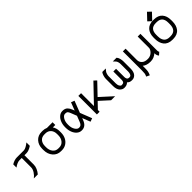

<svg xmlns="http://www.w3.org/2000/svg" viewBox="271 -2091 3660 3660"><g transform="rotate(-45 2100.5 -261.5)"><path d="M204.1 -500H392.1Q422.4 -500 461.2 -521.2Q500 -542.5 536.6 -573.2V-481.4Q455.6 -426.8 392.1 -426.8H337.4V-174.8Q337.4 -127.4 315.9 -78.6Q294.4 -29.8 258.8 12.2H151.4Q194.3 -18.6 229.2 -71.3Q264.2 -124 264.2 -174.8V-426.8H204.1Q144 -426.8 63.5 -367.7V-455.1Q141.1 -500 204.1 -500Z M1136.7 -274.4V-239.3Q1136.7 -169.4 1108.9 -112.3Q1081.1 -55.2 1029.1 -21.5Q977.1 12.2 910.6 12.2H885.3Q787.1 12.2 725.3 -59.8Q663.6 -131.8 663.6 -239.7V-273.9Q663.6 -378.4 724.6 -445.1Q785.6 -511.7 884.3 -511.7H912.1Q964.4 -511.7 1008.8 -491.7L1161.1 -492.2V-418.9H1095.2Q1136.7 -357.9 1136.7 -274.4ZM912.1 -438.5H884.3Q815.4 -438.5 776.1 -392.8Q736.8 -347.2 736.8 -273.9V-239.7Q736.8 -164.1 776.9 -112.5Q816.9 -61 885.3 -61H910.6Q979.5 -61 1021.5 -111.8Q1063.5 -162.6 1063.5 -239.3V-274.4Q1063.5 -347.2 1022.5 -392.8Q981.4 -438.5 912.1 -438.5Z M1577.6 -250.5 1531.2 -368.7Q1516.6 -407.2 1501 -423.1Q1485.4 -439 1451.7 -439H1442.4Q1403.3 -439 1370.1 -387Q1336.9 -335 1336.9 -258.3V-241.7Q1336.9 -164.6 1370.1 -112.8Q1403.3 -61 1442.4 -61H1451.7Q1476.1 -61 1495.8 -75.4Q1515.6 -89.8 1531.2 -130.9ZM1599.6 -104.5Q1554.7 12.2 1451.7 12.2H1442.4Q1392.6 12.2 1351.1 -22.7Q1309.6 -57.6 1286.6 -115.7Q1263.7 -173.8 1263.7 -241.7V-258.3Q1263.7 -326.2 1287.1 -384.5Q1310.5 -442.9 1351.8 -477.5Q1393.1 -512.2 1442.4 -512.2H1451.7Q1483.4 -512.2 1508.3 -502.9Q1533.2 -493.7 1550.3 -475.8Q1567.4 -458 1578.4 -439.5Q1589.4 -420.9 1599.6 -395L1616.7 -351.6L1679.2 -513.2L1747.6 -486.8L1656.2 -250.5L1749 -13.2L1680.7 12.2L1617.2 -149.4Z M2057.1 -172.4 1937 -46.9V0H1863.8V-500H1937V-152.8L2273.9 -504.4L2326.7 -453.6L2107.9 -225.1L2355.5 0H2246.6Z M2463.9 -358.4Q2463.9 -391.1 2476.6 -433.6Q2489.3 -476.1 2508.8 -500H2603.5L2564.9 -453.1Q2555.7 -441.9 2546.4 -412.1Q2537.1 -382.3 2537.1 -358.4V-164.1Q2537.1 -117.2 2554.9 -89.1Q2572.8 -61 2591.8 -61H2603Q2634.8 -61 2649.7 -78.4Q2664.6 -95.7 2664.6 -134.3V-357.4H2737.8V-134.3Q2737.8 -121.6 2740.2 -110.1Q2742.7 -98.6 2748.3 -86.9Q2753.9 -75.2 2765.6 -68.1Q2777.3 -61 2793.9 -61H2807.1Q2820.8 -61 2831.1 -67.4Q2841.3 -73.7 2847.2 -85.2Q2853 -96.7 2856.7 -107.4Q2860.4 -118.2 2861.8 -131.8Q2863.3 -145.5 2863.5 -151.6Q2863.8 -157.7 2863.8 -164.6V-358.4Q2863.8 -388.2 2855.7 -414.8Q2847.7 -441.4 2836.9 -452.6L2793 -500H2893.1Q2917 -473.1 2927 -433.1Q2937 -393.1 2937 -358.4V-164.6Q2937 -118.2 2925.8 -82.8Q2914.6 -47.4 2895.5 -27.3Q2876.5 -7.3 2854.2 2.4Q2832 12.2 2807.1 12.2H2793.9Q2738.3 12.2 2702.1 -26.9Q2666 12.2 2603 12.2H2591.8Q2570.8 12.2 2549.6 2.4Q2528.3 -7.3 2508.5 -26.9Q2488.8 -46.4 2476.3 -82Q2463.9 -117.7 2463.9 -164.1Z M3495.1 43.9Q3463.9 10.3 3463.9 -48.3V-50.8Q3394 12.2 3307.1 12.2H3294.9Q3199.7 12.2 3137.2 -38.1V12.2Q3137.2 72.8 3131.3 107.4Q3125.5 142.1 3105 185.5L3038.6 154.3Q3055.7 119.1 3059.8 92.5Q3064 65.9 3064 12.2V-500H3137.2V-193.8Q3137.2 -138.2 3178 -99.6Q3218.8 -61 3294.9 -61H3307.1Q3339.8 -61 3370.4 -75.4Q3400.9 -89.8 3420.7 -110.6Q3440.4 -131.3 3452.1 -153.8Q3463.9 -176.3 3463.9 -193.8V-500H3537.1V-48.3Q3537.1 -17.6 3549.8 -4.9Z M4137.2 -274.4V-234.4Q4137.2 -180.7 4123.5 -136.5Q4109.9 -92.3 4083 -58.6Q4056.2 -24.9 4012.5 -6.3Q3968.8 12.2 3911.6 12.2H3886.7Q3830.6 12.2 3787.4 -6.8Q3744.1 -25.9 3717.5 -59.8Q3690.9 -93.8 3677.5 -137.9Q3664.1 -182.1 3664.1 -234.9V-273.9Q3664.1 -381.3 3720.7 -446.5Q3777.3 -511.7 3885.7 -511.7H3913.6Q4022.9 -511.7 4080.1 -447Q4137.2 -382.3 4137.2 -274.4ZM3913.6 -438.5H3885.7Q3737.3 -438.5 3737.3 -273.9V-234.9Q3737.3 -207.5 3741.2 -183.8Q3745.1 -160.2 3755.6 -137Q3766.1 -113.8 3782.5 -97.4Q3798.8 -81.1 3825.4 -71Q3852.1 -61 3886.7 -61H3911.6Q4064 -61 4064 -234.4V-274.4Q4064 -438.5 3913.6 -438.5ZM3865.7 -510.7 3797.4 -576.7 3923.3 -709.5 3991.7 -643.6Z"/></g></svg>

Font: Anka/Coder
Style: Regular
Weight: 400
Monospace: yes
Version: Version 001.100